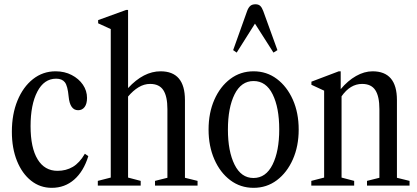

<svg xmlns="http://www.w3.org/2000/svg" viewBox="-20 -868 1952 898"><path d="M222 10.5Q167.5 10.5 125.5 -22.8Q83.5 -56 59.5 -115.2Q35.5 -174.5 35.5 -252Q35.5 -334 61.8 -397.8Q88 -461.5 134.2 -498Q180.5 -534.5 240 -534.5Q282 -534.5 315.2 -517.2Q348.5 -500 367.8 -471.8Q387 -443.5 387 -410Q387 -382.5 375.8 -367.5Q364.5 -352.5 345.5 -352.5Q307 -352.5 301 -416.5Q296.5 -466 283.5 -483Q270.5 -500 242.5 -500Q186 -500 154.5 -439.2Q123 -378.5 123 -278Q123 -177 155.8 -123Q188.5 -69 249 -69Q289 -69 320.5 -87.5Q352 -106 377 -149L393 -137.5Q371 -66.5 327 -28Q283 10.5 222 10.5Z M437.5 0V-22L498 -37.5V-732L439 -759V-774L570 -821.5H579V-456Q651.5 -534.5 731 -534.5Q845 -534.5 845 -400V-36.5L904 -22V0H705V-22L763 -36.5V-357.5Q763 -417 744 -446.2Q725 -475.5 682 -475.5Q654 -475.5 628 -459.8Q602 -444 579 -416.5V-37.5L638 -22V0Z M1166 10.5Q1104.5 10.5 1057 -25.2Q1009.5 -61 982.5 -122.8Q955.5 -184.5 955.5 -262Q955.5 -340 982.5 -401.5Q1009.5 -463 1057 -498.8Q1104.5 -534.5 1166 -534.5Q1227.5 -534.5 1275 -498.8Q1322.5 -463 1349.8 -401.5Q1377 -340 1377 -262Q1377 -184.5 1349.8 -122.8Q1322.5 -61 1275 -25.2Q1227.5 10.5 1166 10.5ZM1165.5 -35.5Q1223.5 -35.5 1254.8 -98.2Q1286 -161 1286 -263Q1286 -364.5 1255.2 -426.8Q1224.5 -489 1166 -489Q1108 -489 1077 -426.5Q1046 -364 1046 -262Q1046 -160.5 1077 -98Q1108 -35.5 1165.5 -35.5ZM1087 -622 1070.5 -633.5 1136 -817Q1142 -833 1150.8 -840.5Q1159.5 -848 1175 -848Q1189 -848 1197 -840.5Q1205 -833 1211 -817L1277.5 -633.5L1259 -622L1172.5 -757.5Z M1436 0V-22L1496 -37.5V-444L1436.5 -471.5V-486L1564.5 -534.5H1573.5V-451Q1606.5 -490.5 1645.2 -512.5Q1684 -534.5 1722.5 -534.5Q1836.5 -534.5 1836.5 -400V-36.5L1895.5 -22V0H1696.5V-22L1754.5 -36.5V-357.5Q1754.5 -417 1735.5 -446.2Q1716.5 -475.5 1673.5 -475.5Q1618 -475.5 1577.5 -417.5V-37.5L1636.5 -22V0Z"/></svg>

Font: Libre Caslon Condensed
Style: Regular
Weight: 400
Designer: Pablo Impallari, Rodrigo Fuenzalida, Katja Schimmel, Ertekin Erdin
Foundry: Pablo Impallari, Rodrigo Fuenzalida
Version: Version 2.000; ttfautohint (v1.8.4.7-5d5b);gftools[0.9.33]